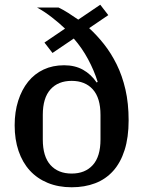

<svg xmlns="http://www.w3.org/2000/svg" viewBox="-20 -780 614 812"><path d="M283 12Q227 12 182 -6.5Q137 -25 106 -59Q75 -93 58.5 -141.5Q42 -190 42 -250Q42 -307 57 -354Q72 -401 99 -434.5Q126 -468 164.5 -486Q203 -504 251 -504Q297 -504 331 -485Q365 -466 389 -431L393 -434Q378 -482 352.5 -529.5Q327 -577 292 -617L202 -556L168 -600L255 -659Q230 -683 199 -707Q168 -731 137 -748H228Q247 -739 269 -725Q291 -711 311 -697L404 -760L438 -716L357 -661Q390 -631 420 -593Q450 -555 473.5 -507.5Q497 -460 510.5 -401.5Q524 -343 524 -271Q524 -199 507 -145.5Q490 -92 458.5 -57Q427 -22 382.5 -5Q338 12 283 12ZM283 -46Q340 -46 372.5 -82Q405 -118 405 -190V-294Q405 -366 372.5 -402Q340 -438 283 -438Q226 -438 193.5 -402Q161 -366 161 -294V-190Q161 -118 193.5 -82Q226 -46 283 -46Z"/></svg>

Font: IBM Plex Serif Medm
Style: Regular
Weight: 500
Designer: Mike Abbink, Paul van der Laan, Pieter van Rosmalen
Foundry: Bold Monday
Version: Version 3.001